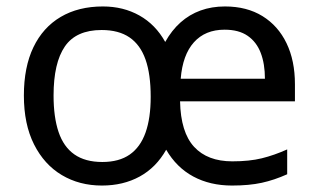

<svg xmlns="http://www.w3.org/2000/svg" viewBox="-20 -565 986 595"><path d="M677 -545Q745 -545 793.5 -515Q842 -485 868 -431Q894 -377 894 -304V-251H538Q540 -155 581.5 -110Q623 -65 700 -65Q753 -65 791.5 -74.5Q830 -84 870 -102V-25Q830 -7 791 1.5Q752 10 699 10Q631 10 579 -18Q527 -46 495 -101Q464 -46 413 -18Q362 10 296 10Q226 10 171.5 -22.5Q117 -55 85.5 -117.5Q54 -180 54 -269Q54 -357 83.5 -418.5Q113 -480 168 -512.5Q223 -545 299 -545Q362 -545 412 -517Q462 -489 492 -435Q512 -471 539.5 -495.5Q567 -520 601.5 -532.5Q636 -545 677 -545ZM295 -472Q216 -472 181 -421Q146 -370 146 -269Q146 -202 161.5 -156Q177 -110 210.5 -86.5Q244 -63 297 -63Q349 -63 382 -86Q415 -109 431 -154Q447 -199 447 -265Q447 -335 431 -380.5Q415 -426 381.5 -449Q348 -472 295 -472ZM676 -473Q616 -473 581 -434Q546 -395 540 -321H801Q801 -367 788 -401Q775 -435 747.5 -454Q720 -473 676 -473Z"/></svg>

Font: Noto Sans Myanmar
Style: Regular
Weight: 400
Designer: Monotype Design Team
Foundry: Monotype Imaging Inc.
Version: Version 2.107